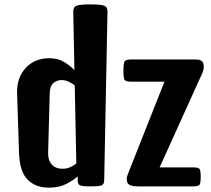

<svg xmlns="http://www.w3.org/2000/svg" viewBox="-20 -862 978 888"><path d="M207.5 5.9Q144.5 5.9 107.7 -31Q70.8 -67.9 67.9 -156.2L59.1 -431.2Q57.1 -502 98.6 -547.4Q140.1 -592.8 208 -592.8Q249 -592.8 278.3 -574.2Q307.6 -555.7 324.2 -537.6L318.8 -806.2Q318.8 -820.3 323.7 -827.9Q328.6 -835.4 345.7 -838.6Q362.8 -841.8 397.9 -841.8Q433.6 -841.8 450.4 -838.6Q467.3 -835.4 472.4 -827.9Q477.5 -820.3 477.1 -806.2L461.9 -27.8Q461.4 -9.8 450.2 -4.9Q439 0 397.9 0Q360.4 0 349.9 -4.9Q339.4 -9.8 339.4 -27.8V-46.4Q318.8 -27.8 285.9 -11Q252.9 5.9 207.5 5.9ZM202.6 -156.2Q201.7 -120.6 219.5 -101.1Q237.3 -81.5 268.6 -81.5Q289.1 -81.5 305.7 -89.1Q322.3 -96.7 333 -106.4L325.7 -466.8Q314 -476.6 297.9 -484.1Q281.7 -491.7 265.1 -491.7Q243.7 -491.7 227.3 -478.3Q210.9 -464.8 210 -431.2ZM618.2 0Q577.1 0 569.6 -16.8Q562 -33.7 571.3 -56.6L740.7 -484.4H585.9Q560.5 -484.4 555.7 -493.9Q550.8 -503.4 550.8 -533.2Q550.8 -566.4 555.7 -576.7Q560.5 -586.9 585.9 -586.9H885.7Q914.6 -586.9 920.2 -568.8Q925.8 -550.8 917.5 -527.8L718.3 -87.9H873Q898.9 -87.9 903.6 -79.6Q908.2 -71.3 908.2 -43.9Q908.2 -17.1 903.6 -8.5Q898.9 0 873 0Z"/></svg>

Font: Denk One
Style: Regular
Weight: 400
Designer: Irina Smirnova, Eben Sorkin
Foundry: Sorkin Type Co.f
Version: Version 1.004; ttfautohint (v1.8.4.7-5d5b);gftools[0.9.23]